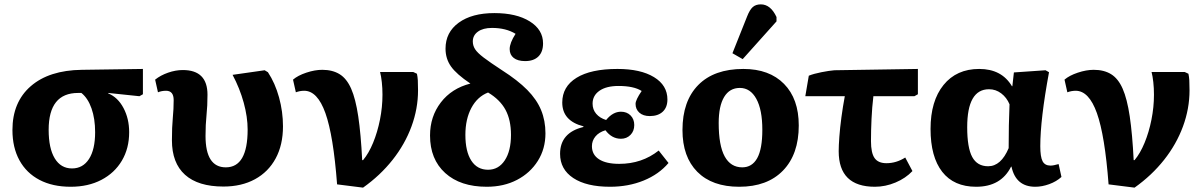

<svg xmlns="http://www.w3.org/2000/svg" viewBox="-20 -842 5518 880"><path d="M304 14Q221 14 161 -17.5Q101 -49 69 -107.5Q37 -166 37 -246Q37 -374 121 -447Q205 -520 355 -522L635 -526V-410L619 -401L476 -416V-414Q520 -396 546 -347Q572 -298 572 -236Q572 -162 538.5 -105.5Q505 -49 444.5 -17.5Q384 14 304 14ZM310 -70Q360 -70 388 -113.5Q416 -157 416 -236Q416 -298 399.5 -345Q383 -392 353 -416H338Q203 -416 203 -247Q203 -162 231 -116Q259 -70 310 -70Z M1004 13Q888 13 828 -41Q768 -95 768 -199Q768 -260 772 -301.5Q776 -343 776 -383Q776 -426 741 -426Q721 -426 704 -419L691 -477Q716 -497 750.5 -509Q785 -521 818 -521Q931 -521 931 -408Q931 -357 926.5 -314Q922 -271 922 -219Q922 -75 1015 -75Q1115 -75 1115 -248Q1115 -306 1097 -371.5Q1079 -437 1046 -499L1193 -520L1208 -511Q1241 -461 1259 -395.5Q1277 -330 1277 -263Q1277 -178 1243.5 -116Q1210 -54 1148.5 -20.5Q1087 13 1004 13Z M1644 18 1525 3Q1508 -221 1471.5 -323.5Q1435 -426 1374 -426Q1355 -426 1336 -419L1323 -477Q1345 -496 1384 -509Q1423 -522 1457 -522Q1504 -522 1536.5 -502Q1569 -482 1589.5 -435.5Q1610 -389 1622 -308.5Q1634 -228 1640 -108H1644Q1670 -139 1690 -187.5Q1710 -236 1721.5 -293.5Q1733 -351 1733 -408Q1733 -438 1730 -465.5Q1727 -493 1722 -512H1874L1891 -504Q1894 -490 1895 -474Q1896 -458 1896 -428Q1896 -344 1866 -262.5Q1836 -181 1779.5 -109.5Q1723 -38 1644 18Z M2211 14Q2090 14 2020.5 -49Q1951 -112 1951 -221Q1951 -308 2000.5 -372.5Q2050 -437 2136 -459Q2072 -502 2047 -537.5Q2022 -573 2022 -619Q2022 -694 2082.5 -738Q2143 -782 2246 -782Q2347 -782 2408 -744Q2469 -706 2469 -643Q2469 -604 2447.5 -583Q2426 -562 2387 -562Q2353 -562 2334.5 -576.5Q2316 -591 2316 -617Q2316 -645 2343 -687Q2299 -714 2235 -714Q2194 -714 2170.5 -697Q2147 -680 2147 -652Q2147 -633 2157.5 -616.5Q2168 -600 2197 -578Q2226 -556 2281 -520Q2353 -474 2396.5 -430Q2440 -386 2460 -337.5Q2480 -289 2480 -231Q2480 -160 2445 -104.5Q2410 -49 2349.5 -17.5Q2289 14 2211 14ZM2217 -64Q2265 -64 2293.5 -107Q2322 -150 2322 -224Q2322 -292 2297 -338.5Q2272 -385 2217 -418Q2168 -399 2140.5 -347.5Q2113 -296 2113 -224Q2113 -148 2140 -106Q2167 -64 2217 -64Z M2776 14Q2668 14 2607.5 -26Q2547 -66 2547 -137Q2547 -234 2654 -260V-263Q2557 -288 2557 -372Q2557 -445 2622.5 -485.5Q2688 -526 2810 -526Q2916 -526 2977.5 -488.5Q3039 -451 3039 -386Q3039 -350 3017.5 -330Q2996 -310 2958 -310Q2928 -310 2910.5 -325.5Q2893 -341 2893 -366Q2893 -384 2921 -425Q2885 -448 2815 -448Q2759 -448 2727.5 -426Q2696 -404 2696 -367Q2696 -340 2712.5 -320.5Q2729 -301 2758 -292Q2789 -330 2826 -330Q2853 -330 2870 -313Q2887 -296 2887 -269Q2887 -241 2869.5 -223.5Q2852 -206 2826 -206Q2784 -206 2755 -245Q2725 -236 2709 -216.5Q2693 -197 2693 -172Q2693 -133 2725.5 -112Q2758 -91 2818 -91Q2922 -91 2999 -152L3044 -95Q3000 -43 2930 -14.5Q2860 14 2776 14Z M3368 14Q3244 14 3176 -54.5Q3108 -123 3108 -246Q3108 -379 3180.5 -452.5Q3253 -526 3387 -526Q3506 -526 3573.5 -457.5Q3641 -389 3641 -267Q3641 -135 3569 -60.5Q3497 14 3368 14ZM3382 -75Q3427 -75 3450.5 -117Q3474 -159 3474 -247Q3474 -339 3446.5 -389Q3419 -439 3371 -439Q3324 -439 3299 -397.5Q3274 -356 3274 -278Q3274 -175 3301.5 -125Q3329 -75 3382 -75ZM3384 -571 3337 -598 3404 -766Q3416 -797 3430 -809.5Q3444 -822 3467 -822Q3512 -822 3539 -764V-744Z M3990 14Q3824 14 3824 -149Q3824 -174 3827 -215Q3830 -256 3836.5 -304.5Q3843 -353 3852 -401H3671L3687 -495Q3709 -504 3744.5 -511Q3780 -518 3804 -520L4187 -526V-410L4171 -401H3983Q3977 -351 3974.5 -297.5Q3972 -244 3972 -195Q3972 -141 3988.5 -117.5Q4005 -94 4043 -94Q4088 -94 4129 -120L4162 -58Q4131 -25 4084.5 -5.5Q4038 14 3990 14Z M4454 14Q4352 14 4298.5 -54.5Q4245 -123 4245 -251Q4245 -379 4304.5 -452.5Q4364 -526 4468 -526Q4571 -526 4618 -447H4620L4627 -510L4772 -520L4788 -511Q4748 -295 4748 -172Q4748 -123 4758.5 -103Q4769 -83 4795 -83Q4808 -83 4832 -90L4845 -31Q4822 -10 4789 2Q4756 14 4725 14Q4636 14 4616 -78H4614Q4568 14 4454 14ZM4509 -80Q4568 -80 4603 -163Q4603 -213 4604 -267.5Q4605 -322 4607 -364Q4594 -395 4569 -414Q4544 -433 4513 -433Q4413 -433 4413 -259Q4413 -165 4436 -122.5Q4459 -80 4509 -80Z M5180 18 5061 3Q5044 -221 5007.5 -323.5Q4971 -426 4910 -426Q4891 -426 4872 -419L4859 -477Q4881 -496 4920 -509Q4959 -522 4993 -522Q5040 -522 5072.5 -502Q5105 -482 5125.5 -435.5Q5146 -389 5158 -308.5Q5170 -228 5176 -108H5180Q5206 -139 5226 -187.5Q5246 -236 5257.5 -293.5Q5269 -351 5269 -408Q5269 -438 5266 -465.5Q5263 -493 5258 -512H5410L5427 -504Q5430 -490 5431 -474Q5432 -458 5432 -428Q5432 -344 5402 -262.5Q5372 -181 5315.5 -109.5Q5259 -38 5180 18Z"/></svg>

Font: Literata
Style: Bold
Weight: 700
Designer: Latin by Veronika Burian and Jose Scaglione. Greek by Irene Vlachou. Cyrillic by Vera Evstafieva.
Foundry: TypeTogether
Version: Version 3.103; ttfautohint (v1.8.4.7-5d5b);gftools[0.9.29]